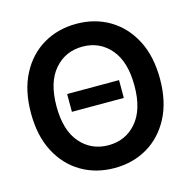

<svg xmlns="http://www.w3.org/2000/svg" viewBox="-109 -844 954 961"><g transform="rotate(-15 368.5 -363.5)"><path d="M369.1 9.8Q273.4 9.8 197.8 -34.7Q122.1 -79.1 78.4 -162.6Q34.7 -246.1 34.7 -363.3Q34.7 -481 78.4 -564.7Q122.1 -648.4 197.8 -692.9Q273.4 -737.3 369.1 -737.3Q464.4 -737.3 539.8 -692.9Q615.2 -648.4 659.2 -564.7Q703.1 -481 703.1 -363.3Q703.1 -245.6 659.2 -162.1Q615.2 -78.6 539.8 -34.4Q464.4 9.8 369.1 9.8ZM369.1 -108.4Q458 -108.4 514.4 -173.8Q570.8 -239.3 570.8 -363.3Q570.8 -487.8 514.4 -553.5Q458 -619.1 369.1 -619.1Q280.3 -619.1 223.6 -553.5Q167 -487.8 167 -363.3Q167 -239.3 223.6 -173.8Q280.3 -108.4 369.1 -108.4ZM503.4 -409.7V-317.4H234.4V-409.7Z"/></g></svg>

Font: Inter Tight SemiBold
Style: Regular
Weight: 600
Designer: Rasmus Andersson
Foundry: rsms
Version: Version 3.004; ttfautohint (v1.8.4.7-5d5b)